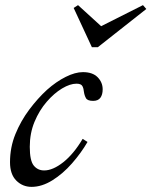

<svg xmlns="http://www.w3.org/2000/svg" viewBox="-20 -720 590 748"><path d="M103 8Q68 8 43.5 -16.5Q19 -41 19 -88Q19 -146 40 -197.5Q61 -249 94 -293Q127 -337 163 -370Q199 -402 236 -420.5Q273 -439 303 -439Q341 -439 360.5 -419Q380 -399 380 -372Q380 -351 371 -339Q362 -327 343 -327Q321 -327 315 -337.5Q309 -348 307 -362Q306 -375 301 -384.5Q296 -394 278 -394Q253 -394 222 -375.5Q191 -357 162 -323.5Q133 -290 114.5 -245.5Q96 -201 96 -148Q96 -94 111.5 -75Q127 -56 152 -56Q186 -56 226.5 -88Q267 -120 302 -179L321 -167Q296 -124 260.5 -83.5Q225 -43 184 -17.5Q143 8 103 8ZM338 -536 267 -689 284 -700 374 -618 537 -700 550 -685 361 -536Z"/></svg>

Font: Ibarra Real Nova Medium
Style: Italic
Weight: 500
Italic angle: -22°
Designer: Jose Maria Ribagorda & Octavio Pardo
Foundry: Octavio Pardo
Version: Version 2.000